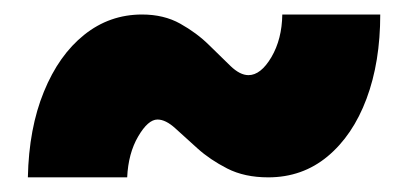

<svg xmlns="http://www.w3.org/2000/svg" viewBox="-20 -442 565 266"><path d="M18.6 -196.3Q20 -264.2 40.8 -314.9Q61.5 -365.7 96.7 -393.8Q131.8 -421.9 176.8 -421.9Q207 -421.9 229.7 -409.2Q252.4 -396.5 269.3 -379.9Q286.1 -363.3 299.3 -350.6Q312.5 -337.9 324.2 -337.9Q341.3 -337.9 356 -362.8Q370.6 -387.7 371.1 -421.9H506.8Q506.8 -356 487.8 -305.2Q468.8 -254.4 433.8 -225.3Q398.9 -196.3 351.6 -196.3Q318.8 -196.3 294.9 -208.5Q271 -220.7 253.7 -236.3Q236.3 -252 222.9 -264.2Q209.5 -276.4 198.2 -276.4Q185.1 -276.4 171.4 -252.9Q157.7 -229.5 156.2 -196.3Z"/></svg>

Font: Reddit Sans Condensed Black
Style: Regular
Weight: 900
Designer: Stephen Hutchings
Foundry: Reddit
Version: Version 1.014